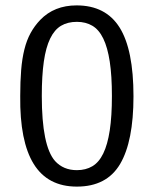

<svg xmlns="http://www.w3.org/2000/svg" viewBox="-20 -680 570 712"><path d="M129 -606Q181 -660 264 -660Q372 -660 423.5 -578Q475 -496 475 -323Q475 -156 425.5 -72Q376 12 265 12Q157 12 105 -72Q53 -156 55 -324Q55 -378 58.5 -420.5Q62 -463 70.5 -497Q79 -531 93.5 -557.5Q108 -584 129 -606ZM184 -83Q215 -49 265 -49Q298 -49 322.5 -63.5Q347 -78 363 -111Q379 -144 387 -196.5Q395 -249 395 -324Q395 -399 387 -451.5Q379 -504 363 -537Q347 -570 322.5 -584.5Q298 -599 265 -599Q231 -599 206.5 -584.5Q182 -570 166 -537Q150 -504 142.5 -451.5Q135 -399 135 -324Q135 -139 184 -83Z"/></svg>

Font: Signika
Style: Light
Weight: 300
Designer: Anna Giedrys
Foundry: Anna Giedrys
Version: Version 1.001